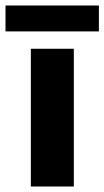

<svg xmlns="http://www.w3.org/2000/svg" viewBox="-56 -677 379 697"><path d="M-36 -657H303V-563H-36ZM56 -500H212V0H56Z"/></svg>

Font: Albert Sans ExtraBold
Style: Regular
Weight: 800
Designer: Andreas Rasmussen
Foundry: a.Foundry
Version: Version 1.025